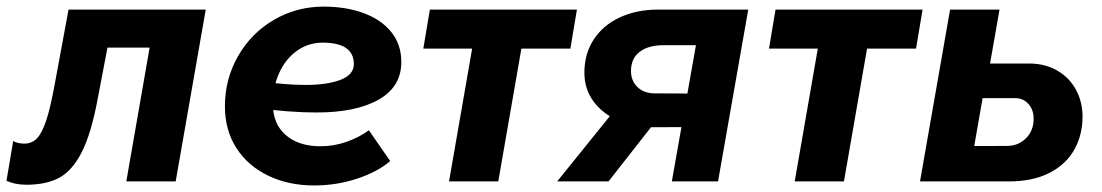

<svg xmlns="http://www.w3.org/2000/svg" viewBox="-51 -549 3336 581"><path d="M-31.4 -1.8 -11 -122.6Q-5.6 -118.6 3.6 -116.5Q12.8 -114.4 22 -114.4Q45.2 -114.4 60.5 -130Q75.8 -145.6 88.6 -183.6Q101.4 -221.6 114.6 -294L156.4 -520H571.6L480.6 0H331.2L401.8 -405H274.2L244.4 -248.6Q224.8 -144.2 196.2 -88.2Q167.6 -32.2 128.2 -11.1Q88.8 10 29.6 10Q11.4 10 -3.1 7.1Q-17.6 4.2 -31.4 -1.8Z M629.6 -227.2Q629.6 -309.8 669.4 -379.3Q709.2 -448.8 777.8 -488.9Q846.4 -529 928.6 -529Q995.4 -529 1048.8 -509.5Q1102.2 -490 1132.8 -452.4Q1163.4 -414.8 1163.4 -361.2Q1163.4 -286.6 1095 -247.6Q1026.6 -208.6 906.8 -208.6Q824.4 -208.6 717.2 -223L729.4 -304.2Q810 -292 873.6 -292Q940 -292 979.9 -307.6Q1019.8 -323.2 1019.8 -355.2Q1019.8 -377 1009 -391.5Q998.2 -406 977 -413Q955.8 -420 926.2 -420Q882.2 -420 847.7 -395.4Q813.2 -370.8 793.9 -328.4Q774.6 -286 774.6 -235.8Q774.6 -174 813.8 -140.2Q853 -106.4 918.6 -106.4Q959.2 -106.4 997.3 -119.7Q1035.4 -133 1065.2 -154.8L1129.8 -61.6Q1091.2 -28.6 1029.1 -8.2Q967 12.2 899.8 12.2Q821.8 12.2 760.2 -17.6Q698.6 -47.4 664.1 -101.4Q629.6 -155.4 629.6 -227.2Z M1249.8 -520H1694.8L1675 -402H1230ZM1456.8 0H1307.8L1384.6 -441.4H1533.6Z M2060.2 -442 2086.2 -412.2H1956Q1911.6 -412.2 1885 -392.4Q1858.4 -372.6 1858.4 -334Q1858.4 -304.2 1878.3 -285.3Q1898.2 -266.4 1930.6 -266.4L2081.2 -265.8L2063.8 -164.6L1926.2 -164Q1867.8 -163.4 1820.1 -184.1Q1772.4 -204.8 1744.9 -242.2Q1717.4 -279.6 1717.4 -329.2Q1717.4 -386.6 1745.8 -429.8Q1774.2 -473 1825 -496.5Q1875.8 -520 1940.8 -520H2213.2L2121.8 0H1982ZM1818.6 -227.6 1929.6 -177.6 1790.4 0H1635Z M2295.8 -520H2740.8L2721 -402H2276ZM2502.8 0H2353.8L2430.6 -441.4H2579.6Z M2854.2 -107 2995.8 -107.4Q3030.4 -107.4 3053.6 -130.5Q3076.8 -153.6 3076.8 -189.6Q3076.8 -216.8 3061.1 -234.4Q3045.4 -252 3021.2 -252L2862.4 -252L2881.4 -356.8H3063.2Q3110.6 -356.8 3147.5 -335.9Q3184.4 -315 3204.6 -278Q3224.8 -241 3224.8 -196.2Q3224.8 -140.8 3200 -96.3Q3175.2 -51.8 3124.9 -25.9Q3074.6 0 3001 0H2832ZM2824 -520H2973.6L2937.2 -312.6L2932.2 -308.2L2878.4 0H2733Z"/></svg>

Font: Fixel Italic Variable Display Thin
Style: Italic
Weight: 100
Italic angle: -10°
Designer: AlfaBravo + MacPaw
Foundry: Kyrylo Tkachov, Marchela Mozhyna, Serhii Makarenko, Maria Weinstein, Zakhar Kryvoshyya
Version: Version 1.210;Glyphs 3.2 (3217)